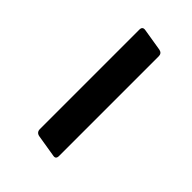

<svg xmlns="http://www.w3.org/2000/svg" viewBox="15 -490 448 448"><g transform="rotate(-45 239.0 -266.0)"><path d="M79 -228Q68 -228 70 -238L79 -293Q81 -304 92 -304H420Q431 -304 429 -293L420 -238Q418 -228 408 -228Z"/></g></svg>

Font: Sofia Sans SemiBold
Style: Italic
Weight: 600
Italic angle: -9°
Designer: Botio Nikoltchev, Ani Petrova
Foundry: lettersoup
Version: Version 4.100-B